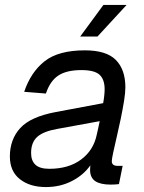

<svg xmlns="http://www.w3.org/2000/svg" viewBox="-20 -746 584 778"><path d="M345 -58Q345 -67 346 -76Q319 -37 271.5 -12.5Q224 12 166 12Q101 12 60.5 -20Q20 -52 20 -112Q20 -181 62 -227Q104 -273 206 -292L398 -328Q401 -344 402.5 -359Q404 -374 404 -384Q404 -424 383.5 -443Q363 -462 310 -462Q250 -462 216.5 -440Q183 -418 166 -367L78 -374Q105 -454 161 -498Q217 -542 324 -542Q411 -542 449.5 -503Q488 -464 488 -392Q488 -370 482.5 -336Q477 -302 469 -263.5Q461 -225 452.5 -189Q444 -153 438.5 -127Q433 -101 433 -93Q433 -74 456 -74H477L462 0Q448 2 428 2Q387 2 366 -12Q345 -26 345 -58ZM106 -126Q106 -95 123.5 -78.5Q141 -62 180 -62Q258 -62 308.5 -99.5Q359 -137 372 -200Q374 -210 377.5 -224.5Q381 -239 384 -255L214 -224Q156 -214 131 -191.5Q106 -169 106 -126ZM305 -598 399 -726H493L375 -598Z"/></svg>

Font: Geist Regular
Style: Italic
Weight: 400
Italic angle: -12°
Designer: Basement.studio, Andrés Briganti, Mateo Zaragoza
Foundry: Basement.studio, Vercel, Andrés Briganti, Guido Ferreyra, Mateo Zaragoza
Version: Version 1.500; ttfautohint (v1.8.4.7-5d5b)